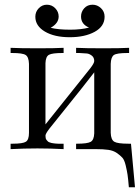

<svg xmlns="http://www.w3.org/2000/svg" viewBox="-20 -633 595 815"><path d="M25 0V-23H33Q77 -23 90 -31.5Q103 -40 103 -69V-362Q102 -391 89 -399.5Q76 -408 32 -408H25V-430Q64 -428 142 -428Q214 -428 250 -430V-408H245Q202 -408 188 -400.5Q174 -393 173 -365V-105Q180 -114 364 -344Q380 -365 380 -374Q380 -389 369.5 -397Q359 -405 348.5 -406Q338 -407 317 -408H303V-430Q342 -428 420 -428Q492 -428 528 -430V-408H521Q476 -408 463.5 -399.5Q451 -391 450 -362V-69Q451 -40 465 -31.5Q479 -23 526 -23H536L553 162H527Q524 126 521.5 109Q519 92 513.5 69Q508 46 499.5 36.5Q491 27 476 16.5Q461 6 439.5 3Q418 0 387 0H303V-23H307Q351 -23 365 -31Q379 -39 380 -67V-326Q362 -301 189 -86Q173 -65 173 -57Q173 -51 174 -46.5Q175 -42 178 -38.5Q181 -35 183.5 -32.5Q186 -30 191 -28.5Q196 -27 199 -26Q202 -25 208.5 -24.5Q215 -24 217.5 -23.5Q220 -23 227.5 -23Q235 -23 236 -23H250V0Q194 -3 139 -3Q82 -3 25 0ZM130 -562Q130 -583 144.5 -598Q159 -613 179 -613Q200 -613 214.5 -598Q229 -583 229 -563Q229 -534 195 -515Q227 -507 277 -507H279Q324 -507 358 -516Q324 -530 324 -563Q324 -583 337.5 -598Q351 -613 373 -613Q393 -613 408.5 -598.5Q424 -584 424 -562Q424 -521 382 -498Q340 -475 276 -475Q211 -475 170.5 -499Q130 -523 130 -562Z"/></svg>

Font: CMU Serif
Style: Roman
Weight: 500
Version: Version 0.7.0